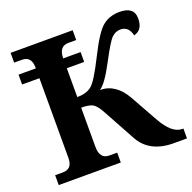

<svg xmlns="http://www.w3.org/2000/svg" viewBox="-127 -847 974 974"><g transform="rotate(-20 360.0 -360.0)"><path d="M269 -543V-387.2Q316.9 -387.2 345.7 -409.2Q374.5 -431.2 431.6 -545.9Q488.8 -660.6 526.4 -690.4Q564 -720.2 617.2 -720.2Q695.8 -720.2 695.8 -657.2Q695.8 -593.8 647 -583Q635.7 -634.8 590.8 -634.8Q564.9 -634.8 544.4 -615.2Q523.9 -595.7 473.4 -499.5Q422.9 -403.3 389.2 -381.8Q474.6 -381.8 526.9 -288.1L607.9 -143.1Q658.2 -53.2 713.9 -53.2H720.2V0H648.9Q518.6 0 466.8 -95.2L372.1 -268.1Q349.6 -309.6 330.1 -319.8Q310.5 -330.1 269 -330.1V-118.2Q269 -53.2 320.8 -53.2H362.8V0H27.8V-53.2H69.8Q121.1 -53.2 121.1 -112.8V-543H27.8V-596.2H121.1V-600.1Q121.1 -661.1 69.8 -661.1H27.8V-713.9H362.8V-661.1H320.8Q269 -661.1 269 -596.2H362.8V-543Z"/></g></svg>

Font: Droids
Style: b
Weight: 700
Foundry: Ascender Corporation
Version: Version 1.00 build 113